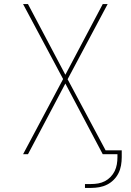

<svg xmlns="http://www.w3.org/2000/svg" viewBox="-20 -755 640 940"><path d="M396 165V146H426Q444 146 461 143Q478 140 493.5 132Q509 124 521.5 111Q534 98 541.5 82.5Q549 67 552 49.5Q555 32 555 15V0H483L300 -346L117 0H93L289 -368L93 -735H117L300 -389L483 -735H507L311 -367L497 -19H576V15Q576 35 572.5 55Q569 75 560 93Q551 111 536.5 125.5Q522 140 504 149Q486 158 466 161.5Q446 165 426 165Z"/></svg>

Font: Zed Sans Thin Extended
Style: Regular
Weight: 100
Width: 7
Designer: Belleve Invis
Foundry: Belleve Invis
Version: Version 1.0.0; ttfautohint (v1.8.4)